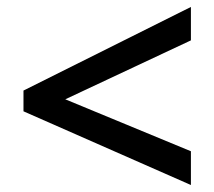

<svg xmlns="http://www.w3.org/2000/svg" viewBox="-20 -635 611 547"><path d="M523.9 -107.9 46.9 -317.9V-377L523.9 -615.2V-520L166 -352.1L523.9 -204.1Z"/></svg>

Font: OpenSans-Semibold
Style: Regular
Weight: 600
Foundry: Ascender Corporation
Version: Version 1.10